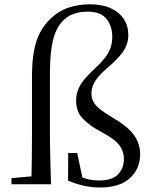

<svg xmlns="http://www.w3.org/2000/svg" viewBox="-20 -836 691 871"><path d="M32 0V-27.8L149.7 -38.6H167.9V0ZM122.1 0Q125.1 -114.3 125.1 -228.5V-487.9Q125.1 -557.9 134.5 -606.6Q143.8 -655.3 162.7 -690.3Q181.7 -725.4 209.9 -751.8Q247.4 -787.4 292.6 -801.9Q337.7 -816.5 387.3 -816.5Q443.5 -816.5 482.4 -798.7Q521.2 -781 541.7 -749.4Q562.1 -717.7 562.1 -677.2Q562.1 -634.8 537.1 -600.2Q512.2 -565.7 467.9 -528.7Q432.1 -498.4 413.4 -470.7Q394.8 -443.1 394.8 -412.8Q394.8 -390.6 404.2 -373.6Q413.6 -356.7 433.8 -340.5Q453.9 -324.4 486.2 -305.2Q559.6 -262.8 587.6 -223.6Q615.7 -184.3 615.7 -137.4Q615.7 -69.6 568.9 -27.5Q522.1 14.6 433.9 14.6Q396.2 14.6 360.5 6.6Q324.7 -1.4 288.9 -16.4L289.4 -141.8H330.1L357.5 -13.7L317.8 -45.9Q347.5 -31.6 373.7 -24.4Q399.8 -17.3 431.3 -17.3Q488.5 -17.3 515.3 -44.8Q542.1 -72.4 542.1 -115.9Q542.1 -149.4 521.3 -177.4Q500.5 -205.3 439.3 -237.6Q389 -264.1 357.2 -296.1Q325.3 -328.1 325.3 -379.5Q325.3 -409.9 336.5 -434.5Q347.7 -459.1 367.6 -481.7Q387.6 -504.4 412.6 -527.3Q450 -561.6 469.7 -593.9Q489.4 -626.2 489.4 -668.1Q489.4 -716.9 463.2 -750.1Q437.1 -783.2 377.8 -783.2Q341.5 -783.2 312.4 -772.4Q283.3 -761.6 260.4 -736.4Q242 -715.7 230.2 -685.5Q218.3 -655.2 212.4 -609.1Q206.5 -562.9 206.5 -493V-228.5Q206.5 -171.9 208.3 -114.3Q210.1 -56.6 211.3 0Z"/></svg>

Font: Noto Serif KR
Style: Regular
Weight: 200
Designer: Ryoko NISHIZUKA 西塚涼子 (kana & ideographs); Frank Grießhammer (Latin, Greek & Cyrillic); Wenlong ZHANG 张文龙 (bopomofo); San
Foundry: Adobe
Version: Version 2.001;hotconv 1.1.0;makeotfexe 2.6.0